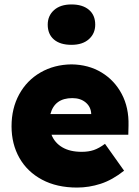

<svg xmlns="http://www.w3.org/2000/svg" viewBox="-20 -835 626 865"><path d="M327 10Q236 10 169.5 -25.5Q103 -61 67.5 -123.5Q32 -186 32 -266Q32 -347 66.5 -410Q101 -473 162.5 -508.5Q224 -544 302 -545Q379 -544 437.5 -508.5Q496 -473 528.5 -411.5Q561 -350 559 -270L558 -228H212Q226 -192 260.5 -171.5Q295 -151 348 -151Q379 -151 402.5 -159Q426 -167 453 -187L539 -66Q486 -24 433.5 -7Q381 10 327 10ZM306 -393Q226 -393 207 -321H391Q390 -353 366.5 -373Q343 -393 306 -393ZM302 -633Q251 -633 223 -657Q195 -681 195 -724Q195 -764 223.5 -789.5Q252 -815 302 -815Q352 -815 380.5 -791Q409 -767 409 -724Q409 -684 380.5 -658.5Q352 -633 302 -633Z"/></svg>

Font: Lexend ExtraBold
Style: Regular
Weight: 800
Designer: Bonnie Shaver-Troup, Thomas Jockin
Foundry: Lexend
Version: Version 1.007; ttfautohint (v1.8.3)